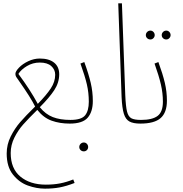

<svg xmlns="http://www.w3.org/2000/svg" viewBox="-20 -734 1095 1148"><path d="M426 360Q377 379 337 386.5Q297 394 249 394Q199 394 147 375.5Q95 357 57.5 310Q20 263 20 184Q20 130 44 82Q68 34 100.5 -3.5Q133 -41 190 -97Q164 -150 93 -251L77 -274Q75 -277 73.5 -282Q72 -287 72 -292Q72 -307 93.5 -329.5Q115 -352 149 -368Q183 -384 218 -384Q273 -384 303.5 -359.5Q334 -335 334 -290Q334 -240 304.5 -195Q275 -150 218 -93Q252 -51 295.5 -34Q339 -17 401 -17Q417 -17 417 -6Q417 5 397 5Q337 5 288.5 -12.5Q240 -30 203 -77Q149 -24 118.5 10.5Q88 45 66 89Q44 133 44 181Q44 274 102 322Q160 370 254 370Q301 370 339.5 362.5Q378 355 418 339ZM90 -292Q160 -198 206 -113Q257 -165 283.5 -205Q310 -245 310 -287Q310 -318 286.5 -339Q263 -360 218 -360Q176 -360 141 -339Q106 -318 90 -292Z M401 -17Q467 -17 489 -44.5Q511 -72 511 -126Q511 -179 499.5 -229Q488 -279 461 -354L484 -363Q510 -292 522.5 -238.5Q535 -185 535 -130Q535 -66 504.5 -30.5Q474 5 397 5ZM454 145Q454 134 462 126Q470 118 481 118Q492 118 499.5 126Q507 134 507 145Q507 156 499.5 163.5Q492 171 481 171Q470 171 462 163.5Q454 156 454 145Z M707 -154 687 -714H709L729 -165Q732 -97 739.5 -67Q747 -37 765 -27Q783 -17 823 -17Q839 -17 839 -6Q839 5 819 5Q777 5 754 -7.5Q731 -20 720.5 -54Q710 -88 707 -154Z M823 -17Q891 -17 922.5 -41Q954 -65 954 -126Q954 -177 942 -229Q930 -281 904 -354L927 -363Q953 -292 965.5 -239Q978 -186 978 -132Q978 -61 940.5 -28Q903 5 819 5ZM852 -524Q852 -535 860 -543Q868 -551 879 -551Q890 -551 897.5 -543Q905 -535 905 -524Q905 -514 897.5 -506Q890 -498 879 -498Q868 -498 860 -505.5Q852 -513 852 -524ZM947 -524Q947 -535 955 -543Q963 -551 974 -551Q985 -551 992.5 -543Q1000 -535 1000 -524Q1000 -514 992.5 -506Q985 -498 974 -498Q963 -498 955 -505.5Q947 -513 947 -524Z"/></svg>

Font: Noto Sans Arabic CondThin
Style: Regular
Weight: 250
Width: 3
Designer: Nadine Chahine
Foundry: Monotype Imaging Inc.
Version: Version 1.001